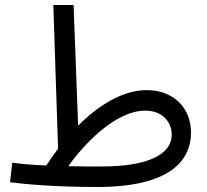

<svg xmlns="http://www.w3.org/2000/svg" viewBox="-20 -734 828 767"><path d="M369 13C651 13 743 -87 743 -205C743 -301 675 -374 566 -374C469 -374 372 -312 292 -232L274 -714H193L212 -140C195 -117 179 -95 165 -73C111 -75 65 -79 29 -84L20 -6C81 2 202 13 369 13ZM560 -292C635 -292 666 -240 666 -197C666 -113 563 -69 387 -69C339 -69 294 -69 253 -70C309 -150 438 -292 560 -292Z"/></svg>

Font: Noto Sans Math
Style: Regular
Weight: 400
Designer: Monotype Design Team, Delve Withrington, Jeff Kellem
Foundry: Monotype Imaging Inc., Delve Fonts LLC
Version: Version 3.000